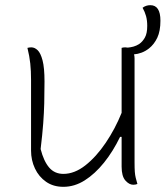

<svg xmlns="http://www.w3.org/2000/svg" viewBox="-20 -711 640 742"><path d="M101 -528Q114 -528 125.5 -517Q137 -506 144.5 -477.5Q152 -449 152 -396Q152 -349 151 -312Q150 -275 147 -234Q144 -193 137 -135Q149 -88 170 -63.5Q191 -39 225 -39Q268 -39 310 -72Q352 -105 388.5 -159Q425 -213 450 -275V-526Q456 -528 464 -528Q469 -528 474 -527Q485 -528 496 -531Q507 -534 518 -541Q531 -550 540 -566Q549 -582 549 -611Q549 -632 544.5 -648.5Q540 -665 531 -681Q544 -691 561 -691Q600 -691 600 -631Q600 -591 588 -565.5Q576 -540 556 -524Q542 -513 527 -507.5Q512 -502 498 -501Q500 -494 500 -485V-84Q500 -60 501 -47Q502 -34 504.5 -24Q507 -14 511 0Q504 3 495 3Q479 3 464.5 -13.5Q450 -30 450 -67V-182H444Q417 -126 382 -82.5Q347 -39 307.5 -14Q268 11 225 11Q186 11 158 -8.5Q130 -28 115 -60Q100 -92 100 -129V-402Q100 -437 97 -465.5Q94 -494 86 -526Q90 -527 93.5 -527.5Q97 -528 101 -528Z"/></svg>

Font: Recursive Sn Csl St Lt
Style: Regular
Weight: 300
Version: Version 1.079;hotconv 1.0.112;makeotfexe 2.5.65598; ttfautoh